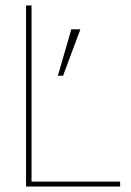

<svg xmlns="http://www.w3.org/2000/svg" viewBox="-20 -680 477 700"><path d="M75 0V-660H95V-18H418V0ZM191 -404 240 -573H273L210 -404Z"/></svg>

Font: Lil Grotesk Thin
Style: Regular
Weight: 100
Designer: Bastien Sozeau
Foundry: NBR — Bastien Sozeau
Version: Version 3.003; ttfautohint (v1.8.4.7-5d5b);gftools[0.9.33]